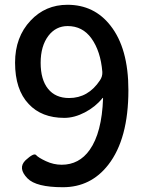

<svg xmlns="http://www.w3.org/2000/svg" viewBox="-20 -770 610 803"><path d="M243 13Q131 13 95 -24Q53 -67 87 -100Q122 -132 131 -121.5Q140 -111 172 -96Q204 -81 238 -81Q311 -81 355 -143Q406 -215 411 -358Q411 -363 408 -359Q379 -323 335 -300Q291 -277 249 -277Q154 -277 100 -335Q43 -395 43 -508Q43 -615 108 -684Q170 -750 262 -750Q374 -750 442 -663Q517 -568 517 -393Q517 -189 433 -81Q360 13 243 13ZM269 -360Q349 -360 398 -434Q409 -450 408 -469Q401 -556 362 -610Q325 -661 263 -661Q214 -661 183 -621Q150 -578 150 -507.5Q150 -437 181 -398.5Q212 -360 269 -360Z"/></svg>

Font: Resource Han Rounded KR Medium
Style: Regular
Weight: 500
Designer: Cyano Hao (round all glyphs); Ryoko NISHIZUKA 西塚涼子 (kana, bopomofo & ideographs); Paul D. Hunt (Latin, Greek & Cyrillic)
Foundry: Cyano Hao
Version: 0.990